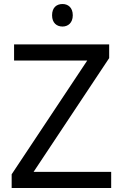

<svg xmlns="http://www.w3.org/2000/svg" viewBox="-20 -935 612 955"><path d="M291 -915C262 -915 239 -898 239 -859C239 -821 262 -803 291 -803C318 -803 342 -821 342 -859C342 -898 318 -915 291 -915ZM533 0V-80H147L523 -646V-714H50V-634H414L38 -68V0Z"/></svg>

Font: Noto Sans Brahmi
Style: Regular
Weight: 400
Designer: Monotype Design Team
Foundry: Monotype Imaging Inc.
Version: Version 2.004